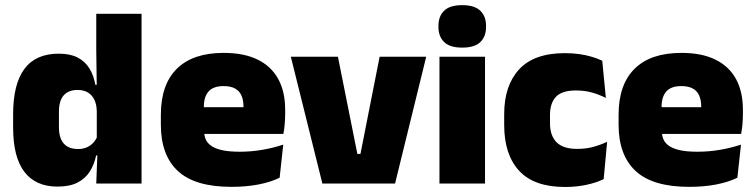

<svg xmlns="http://www.w3.org/2000/svg" viewBox="-20 -713 2935 746"><path d="M203.5 12Q118.5 12 74.8 -45.2Q31 -102.5 31 -217V-269.5Q31 -386 74.8 -445.2Q118.5 -504.5 208.5 -504.5Q252.5 -504.5 281.5 -489.5Q310.5 -474.5 327.2 -447.5Q344 -420.5 350.5 -383.5H396L356 -281Q355.5 -307 346.8 -325.2Q338 -343.5 321.8 -353.5Q305.5 -363.5 281.5 -363.5Q246 -363.5 227.5 -342.5Q209 -321.5 209 -279.5V-219Q209 -176.5 227.8 -155.2Q246.5 -134 284 -134Q302.5 -134 317.2 -140.5Q332 -147 342.5 -158.5Q353 -170 359 -185L402.5 -109H353.5Q346.5 -75 329.5 -47.5Q312.5 -20 282 -4Q251.5 12 203.5 12ZM354 0 359 -128.5 356 -153V-350V-372.5L354 -517V-659.5H530V0Z M879 13Q737.5 13 671.2 -48.5Q605 -110 605 -228.5V-267Q605 -384.5 667.2 -446Q729.5 -507.5 849 -507.5Q928.5 -507.5 981.5 -481.2Q1034.5 -455 1061.2 -405.8Q1088 -356.5 1088 -287V-271.5Q1088 -251.5 1086.2 -230.8Q1084.5 -210 1081 -192.5H922.5Q924.5 -223 925.2 -250Q926 -277 926 -298.5Q926 -324.5 918 -342.2Q910 -360 893 -369.2Q876 -378.5 849 -378.5Q808.5 -378.5 790.2 -357.5Q772 -336.5 772 -298V-253.5L773 -234.5V-203.5Q773 -188 778.5 -173.5Q784 -159 798.8 -147.8Q813.5 -136.5 840.8 -130Q868 -123.5 911.5 -123.5Q956 -123.5 998.5 -130.8Q1041 -138 1080.5 -151L1066.5 -22.5Q1032 -5.5 984.2 3.8Q936.5 13 879 13ZM698.5 -192.5V-296.5H1045.5V-192.5Z M1380.5 -115 1455 -492.5H1636L1515 0H1232.5L1110 -492.5H1293L1368.5 -115Z M1687.5 0V-492.5H1864.5V0ZM1776 -528Q1727.5 -528 1705.5 -549.8Q1683.5 -571.5 1683.5 -608.5V-612.5Q1683.5 -649.5 1705.5 -671.2Q1727.5 -693 1776 -693Q1824 -693 1846.2 -671.2Q1868.5 -649.5 1868.5 -612.5V-608.5Q1868.5 -571 1846.2 -549.5Q1824 -528 1776 -528Z M2175.5 13.5Q2055 13.5 1997 -49.5Q1939 -112.5 1939 -227V-269.5Q1939 -380.5 1997 -443.5Q2055 -506.5 2175 -506.5Q2204.5 -506.5 2231 -502.8Q2257.5 -499 2280 -492.2Q2302.5 -485.5 2320 -477L2334 -332.5Q2309.5 -345 2281 -353.2Q2252.5 -361.5 2217.5 -361.5Q2163.5 -361.5 2140.2 -337Q2117 -312.5 2117 -266.5V-234Q2117 -186 2142.5 -160.2Q2168 -134.5 2222.5 -134.5Q2256.5 -134.5 2284.2 -142Q2312 -149.5 2339 -162L2325.5 -17Q2298 -3.5 2259 5Q2220 13.5 2175.5 13.5Z M2657.5 13Q2516 13 2449.8 -48.5Q2383.5 -110 2383.5 -228.5V-267Q2383.5 -384.5 2445.8 -446Q2508 -507.5 2627.5 -507.5Q2707 -507.5 2760 -481.2Q2813 -455 2839.8 -405.8Q2866.5 -356.5 2866.5 -287V-271.5Q2866.5 -251.5 2864.8 -230.8Q2863 -210 2859.5 -192.5H2701Q2703 -223 2703.8 -250Q2704.5 -277 2704.5 -298.5Q2704.5 -324.5 2696.5 -342.2Q2688.5 -360 2671.5 -369.2Q2654.5 -378.5 2627.5 -378.5Q2587 -378.5 2568.8 -357.5Q2550.5 -336.5 2550.5 -298V-253.5L2551.5 -234.5V-203.5Q2551.5 -188 2557 -173.5Q2562.5 -159 2577.2 -147.8Q2592 -136.5 2619.2 -130Q2646.5 -123.5 2690 -123.5Q2734.5 -123.5 2777 -130.8Q2819.5 -138 2859 -151L2845 -22.5Q2810.5 -5.5 2762.8 3.8Q2715 13 2657.5 13ZM2477 -192.5V-296.5H2824V-192.5Z"/></svg>

Font: Anek Bangla Medium ExtraBold
Style: Regular
Weight: 800
Version: Version 1.003